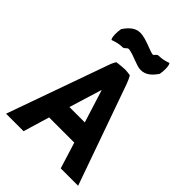

<svg xmlns="http://www.w3.org/2000/svg" viewBox="-268 -1068 1202 1202"><g transform="rotate(45 333.5 -466.5)"><path d="M235 -800C252 -800 254 -820 272 -820C320 -814 376 -779 415 -779C463 -779 493 -812 517 -847C523 -880 523 -917 515 -932L512 -938C487 -929 462 -922 431 -922C414 -922 413 -901 398 -901C366 -907 298 -943 250 -943C202 -943 172 -909 148 -874C142 -841 142 -804 150 -789L153 -783C178 -792 204 -800 235 -800ZM651 10 415 -656C408 -675 400 -692 391 -708C377 -710 361 -713 344 -713C318 -712 295 -709 273 -706C259 -685 251 -661 244 -639L13 10H168L220 -164H443L497 10ZM264 -300 331 -518 333 -514 400 -300Z"/></g></svg>

Font: Bluebird
Style: SfBdNrw
Weight: 700
Designer: Jasper
Foundry: Cannot Into Space Fonts
Version: Version 0.98